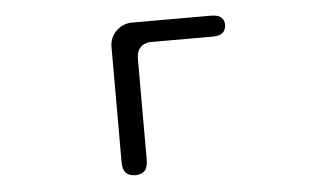

<svg xmlns="http://www.w3.org/2000/svg" viewBox="-41 -543 1083 624"><g transform="rotate(-5 500.0 -231.5)"><path d="M335.9 -405.3V-30.3Q335.9 -4.9 346.7 5.9Q357.4 16.6 377 16.6Q396.5 16.6 407.2 5.9Q418 -4.9 418 -30.3V-358.4Q418 -406.2 461.9 -410.2Q465.8 -410.2 469.7 -410.2H666Q700.2 -410.2 707 -430.7Q710 -436.5 710 -444.3Q710 -460 701.2 -467.8Q691.4 -478.5 666 -478.5H409.2Q378.9 -478.5 356.4 -456.1Q335.9 -435.5 335.9 -405.3Z"/></g></svg>

Font: FakePearl
Style: Light
Weight: 350
Version: Version 1.2